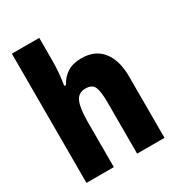

<svg xmlns="http://www.w3.org/2000/svg" viewBox="-182 -869 894 978"><g transform="rotate(-30 265.0 -380.0)"><path d="M38 0V-760H199V-628Q199 -592 196 -555.5Q193 -519 187 -484H197Q216 -521 249 -542Q282 -563 332 -563Q412 -563 454.5 -509.5Q497 -456 497 -360V0H336V-306Q336 -359 325.5 -389Q315 -419 273 -419Q231 -419 215 -382Q199 -345 199 -267V0Z"/></g></svg>

Font: Noto Sans Mono Condensed Black
Style: Regular
Weight: 900
Width: 3
Designer: Monotype Design Team
Foundry: Monotype Imaging Inc.
Version: Version 2.014